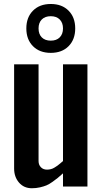

<svg xmlns="http://www.w3.org/2000/svg" viewBox="-20 -954 524 982"><path d="M285.6 -762.9Q302.2 -779.8 302.2 -808.6Q302.2 -837.4 285.6 -854.2Q269 -871.1 239.7 -871.1Q210.4 -871.1 193.8 -854.5Q177.2 -837.9 177.2 -808.6Q177.2 -779.3 193.8 -762.7Q210.4 -746.1 239.7 -746.1Q269 -746.1 285.6 -762.9ZM148.7 -717.8Q114.7 -752 114.7 -808.6Q114.7 -865.2 148.7 -899.4Q182.6 -933.6 239.7 -933.6Q296.9 -933.6 330.8 -899.4Q364.7 -865.2 364.7 -808.6Q364.7 -752 330.8 -717.8Q296.9 -683.6 239.7 -683.6Q182.6 -683.6 148.7 -717.8ZM302.2 -67.4Q283.7 -51.3 275.1 -43.9Q266.6 -36.6 249 -24.2Q231.4 -11.7 218 -6.1Q204.6 -0.5 184.6 4.2Q164.6 8.8 143.1 8.8Q102.1 8.8 77.1 -20.3Q52.2 -49.3 52.2 -92.3V-625H177.2V-130.4Q177.2 -110.8 189.2 -98.6Q201.2 -86.4 220.2 -86.4Q230.5 -86.4 240.2 -88.9Q250 -91.3 259.5 -97.4Q269 -103.5 274.4 -107.2Q279.8 -110.8 289.8 -119.6Q299.8 -128.4 302.2 -130.4V-625H427.2V0H302.2Z"/></svg>

Font: OswaldRegular
Style: Regular
Weight: 400
Designer: vernon adams
Foundry: vernon adams
Version: Version 1.000